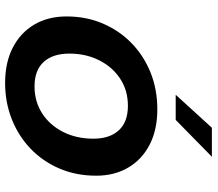

<svg xmlns="http://www.w3.org/2000/svg" viewBox="-66 -712 788 695"><g transform="rotate(90 327.5 -364.0)"><path d="M280 11Q205.5 11 151.5 -17Q97.5 -45 68.2 -95Q39 -145 39 -211.5Q39 -283 64.8 -343Q90.5 -403 136.2 -447.2Q182 -491.5 243 -515.8Q304 -540 375 -540Q449.5 -540 503.5 -512Q557.5 -484 586.5 -434Q615.5 -384 615.5 -319Q615.5 -246 589.5 -185.5Q563.5 -125 517.5 -81Q471.5 -37 410.5 -13Q349.5 11 280 11ZM292.5 -95.5Q347 -95.5 389.8 -123Q432.5 -150.5 457 -198.8Q481.5 -247 481.5 -309Q481.5 -367 451.5 -400.2Q421.5 -433.5 362.5 -433.5Q306.5 -433.5 264 -405.2Q221.5 -377 197.5 -329Q173.5 -281 173.5 -221.5Q173.5 -162 203.5 -128.8Q233.5 -95.5 292.5 -95.5ZM322.5 -606.5 442 -737.5H547L413.5 -606.5Z"/></g></svg>

Font: Epilogue SemiBold
Style: Italic
Weight: 600
Italic angle: -12°
Designer: Tyler Finck
Foundry: Etcetera Type Co
Version: Version 2.111; ttfautohint (v1.8.3)